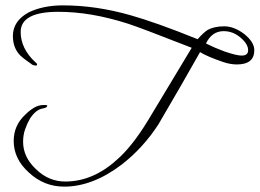

<svg xmlns="http://www.w3.org/2000/svg" viewBox="-20 -624 967 715"><path d="M219 71Q144 71 88 19Q31 -32 31 -99Q31 -157 74 -197Q90 -213 107 -223Q124 -233 143 -233H148Q156 -233 156 -230Q156 -223 139 -220Q114 -216 92 -183Q81 -164 73.5 -142.5Q66 -121 66 -96Q66 -39 114 6Q161 52 223 52Q275 52 323 31.5Q371 11 414 -28Q442 -52 471.5 -89Q501 -126 532 -177L694 -446Q597 -484 537.5 -506.5Q478 -529 456 -536Q387 -558 323 -569Q259 -580 197 -580Q57 -580 57 -505Q57 -443 112 -392Q118 -388 118 -383Q118 -380 114 -380Q102 -380 95 -387Q76 -400 64.5 -409.5Q53 -419 48 -426Q28 -452 28 -490Q28 -546 87 -578Q141 -604 214 -604Q338 -604 467 -567Q513 -554 575 -532Q637 -510 716 -478Q738 -503 754 -513Q765 -519 780.5 -522.5Q796 -526 815 -526Q852 -526 890 -497Q927 -467 927 -437Q927 -384 862 -384Q838 -384 811 -393Q750 -414 725 -430Q694 -375 655.5 -308Q617 -241 570 -161Q513 -73 433 -11Q325 71 219 71ZM880 -417Q904 -417 904 -437Q904 -459 878 -482Q849 -508 813 -508Q769 -508 747 -462Q763 -454 780.5 -446.5Q798 -439 817 -432Q861 -417 880 -417Z"/></svg>

Font: Whisper
Style: Regular
Weight: 400
Designer: Robert E. Leuschke
Foundry: Robert E. Leuschke
Version: Version 1.010; ttfautohint (v1.8.4.7-5d5b)